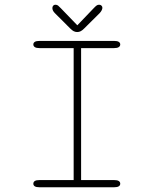

<svg xmlns="http://www.w3.org/2000/svg" viewBox="-20 -792 659 812"><path d="M147.5 0Q133.5 0 127.2 -4Q121 -8 121 -15Q121 -22.5 127.2 -26.5Q133.5 -30.5 147.5 -30.5H291.5V-588.5H147.5Q133.5 -588.5 127.2 -592.8Q121 -597 121 -604Q121 -611 127.2 -615Q133.5 -619 147.5 -619H462Q476 -619 482.2 -615Q488.5 -611 488.5 -604Q488.5 -597 482.2 -592.8Q476 -588.5 462 -588.5H323V-30.5H462Q476 -30.5 482.2 -26.5Q488.5 -22.5 488.5 -15Q488.5 -8 482.2 -4Q476 0 462 0ZM401.5 -736.5 336 -671.5Q328 -663.5 321.2 -660Q314.5 -656.5 306.5 -656.5Q298.5 -656.5 291.8 -660Q285 -663.5 277 -671.5L212 -736.5Q201.5 -747 201.5 -758Q201.5 -764 205 -768Q208.5 -772 214 -772Q221 -772 225.5 -768.5Q230 -765 237.5 -757L307 -685L375.5 -756.5Q383 -764.5 387.8 -768.2Q392.5 -772 399 -772Q405.5 -772 409.2 -768.2Q413 -764.5 413 -759Q413 -754.5 410.2 -748.8Q407.5 -743 401.5 -736.5Z"/></svg>

Font: Sono Monospace ExtraLight
Style: Regular
Weight: 250
Version: Version 2.112